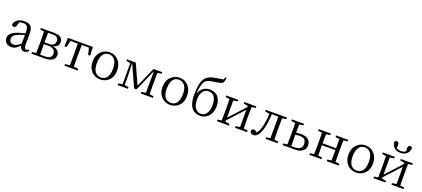

<svg xmlns="http://www.w3.org/2000/svg" viewBox="74 -2210 7930 3605"><g transform="rotate(20 4039.0 -407.0)"><path d="M360.4 -114.3V-287.1Q298.8 -271.5 248 -251Q142.6 -210 133.8 -146.5Q132.8 -138.7 132.8 -131.8Q132.8 -59.6 200.2 -46.9Q211.9 -44.9 224.6 -44.9Q265.6 -44.9 318.4 -83Q335.9 -94.7 360.4 -114.3ZM524.4 -58.6 541 -38.1Q506.8 11.7 454.1 11.7Q387.7 11.7 367.2 -57.6Q364.3 -67.4 362.3 -77.1Q294.9 -8.8 249 5.9Q223.6 13.7 196.3 13.7Q109.4 13.7 71.3 -45.9Q51.8 -77.1 51.8 -118.2Q51.8 -189.5 123 -235.4Q162.1 -259.8 226.6 -283.2Q314.5 -309.6 360.4 -319.3V-350.6Q360.4 -451.2 315.4 -475.6Q292 -488.3 251 -488.3Q214.8 -488.3 180.7 -476.6L159.2 -403.3Q146.5 -360.4 110.4 -359.4Q70.3 -361.3 66.4 -397.5Q88.9 -484.4 182.6 -515.6Q223.6 -528.3 271.5 -528.3Q391.6 -528.3 422.9 -440.4Q435.5 -402.3 435.5 -347.7V-111.3Q439.5 -38.1 478.5 -35.2Q502.9 -36.1 524.4 -58.6Z M755.9 -38.1H846.7Q984.4 -39.1 985.4 -138.7Q983.4 -248 839.8 -249H753.9V-227.5Q753.9 -149.4 755.9 -38.1ZM848.6 -475.6H755.9Q753.9 -370.1 753.9 -284.2H837.9Q943.4 -284.2 959 -351.6Q962.9 -366.2 962.9 -383.8Q962.9 -465.8 873 -474.6Q861.3 -475.6 848.6 -475.6ZM595.7 -513.7H869.1Q997.1 -513.7 1030.3 -436.5Q1039.1 -414.1 1039.1 -388.7Q1039.1 -303.7 947.3 -274.4Q933.6 -270.5 919.9 -267.6Q1051.8 -250 1062.5 -153.3Q1063.5 -145.5 1063.5 -137.7Q1063.5 -57.6 984.4 -21.5Q934.6 0 863.3 0H595.7V-32.2L675.8 -43.9Q678.7 -126 678.7 -227.5V-286.1Q678.7 -387.7 675.8 -469.7L595.7 -483.4Z M1571.3 -475.6H1427.7Q1425.8 -366.2 1425.8 -286.1V-227.5Q1425.8 -154.3 1427.7 -44.9L1520.5 -32.2V0H1255.9V-32.2L1348.6 -44.9Q1350.6 -154.3 1350.6 -227.5V-286.1Q1350.6 -366.2 1348.6 -475.6H1203.1L1171.9 -341.8H1129.9L1138.7 -513.7H1636.7L1645.5 -341.8H1603.5Z M1971.7 13.7Q1862.3 13.7 1792 -63.5Q1725.6 -137.7 1725.6 -254.9Q1725.6 -404.3 1826.2 -480.5Q1890.6 -528.3 1971.7 -528.3Q2075.2 -528.3 2145.5 -454.1Q2216.8 -377 2216.8 -254.9Q2216.8 -104.5 2114.3 -31.2Q2051.8 13.7 1971.7 13.7ZM1971.7 -26.4Q2081.1 -26.4 2117.2 -140.6Q2132.8 -190.4 2132.8 -254.9Q2132.8 -418 2044.9 -469.7Q2011.7 -488.3 1971.7 -488.3Q1867.2 -488.3 1829.1 -377.9Q1810.5 -326.2 1810.5 -254.9Q1810.5 -79.1 1912.1 -37.1Q1939.5 -26.4 1971.7 -26.4Z M3022.5 -483.4 2941.4 -468.8Q2939.5 -359.4 2939.5 -286.1V-227.5Q2939.5 -154.3 2941.4 -44.9L3022.5 -32.2V0H2781.2V-32.2L2866.2 -44.9L2867.2 -224.6L2870.1 -476.6L2678.7 -44.9H2631.8L2433.6 -481.4L2442.4 -224.6V-46.9L2523.4 -32.2V0H2317.4V-32.2L2400.4 -46.9V-466.8L2317.4 -483.4V-513.7H2493.2L2672.9 -118.2L2847.7 -513.7H3022.5Z M3368.2 13.7Q3258.8 13.7 3188.5 -63.5Q3122.1 -137.7 3122.1 -254.9Q3122.1 -404.3 3222.7 -480.5Q3287.1 -528.3 3368.2 -528.3Q3471.7 -528.3 3542 -454.1Q3613.3 -377 3613.3 -254.9Q3613.3 -104.5 3510.7 -31.2Q3448.2 13.7 3368.2 13.7ZM3368.2 -26.4Q3477.5 -26.4 3513.7 -140.6Q3529.3 -190.4 3529.3 -254.9Q3529.3 -418 3441.4 -469.7Q3408.2 -488.3 3368.2 -488.3Q3263.7 -488.3 3225.6 -377.9Q3207 -326.2 3207 -254.9Q3207 -79.1 3308.6 -37.1Q3335.9 -26.4 3368.2 -26.4Z M3967.8 -26.4Q4052.7 -26.4 4094.7 -112.3Q4122.1 -170.9 4122.1 -254.9Q4122.1 -418 4029.3 -460.9Q4001 -474.6 3966.8 -474.6Q3877.9 -474.6 3836.9 -387.7Q3811.5 -334 3811.5 -256.8Q3811.5 -109.4 3889.6 -51.8Q3924.8 -26.4 3967.8 -26.4ZM4172.9 -828.1 4197.3 -822.3Q4182.6 -741.2 4164.1 -720.7Q4143.6 -699.2 4054.7 -685.5Q4043.9 -684.6 4026.4 -681.6Q3911.1 -666 3871.1 -645.5Q3856.4 -637.7 3844.7 -627.9Q3781.2 -574.2 3765.6 -384.8Q3764.6 -368.2 3763.7 -352.5Q3820.3 -513.7 3981.4 -514.6Q4094.7 -514.6 4155.3 -429.7Q4202.1 -364.3 4202.1 -262.7Q4202.1 -109.4 4104.5 -33.2Q4043.9 13.7 3966.8 13.7Q3749 13.7 3731.4 -272.5Q3729.5 -297.9 3729.5 -323.2Q3729.5 -573.2 3805.7 -664.1Q3812.5 -672.9 3819.3 -678.7Q3871.1 -726.6 3953.1 -745.1Q3978.5 -751 4014.6 -756.8Q4015.6 -756.8 4149.4 -778.3Z M4903.3 -483.4 4823.2 -469.7Q4820.3 -387.7 4820.3 -286.1V-227.5Q4820.3 -127 4823.2 -43.9L4903.3 -32.2V0H4662.1V-32.2L4748 -44.9V-389.6L4457 -73.2V-44.9L4543 -32.2V0H4301.8V-32.2L4381.8 -43.9Q4384.8 -127.9 4384.8 -227.5V-286.1Q4384.8 -387.7 4381.8 -469.7L4301.8 -483.4V-513.7H4543V-483.4L4457 -468.8V-127L4748 -444.3V-468.8L4662.1 -483.4V-513.7H4903.3Z M5515.6 -483.4 5433.6 -468.8Q5431.6 -359.4 5431.6 -286.1V-227.5Q5431.6 -154.3 5433.6 -44.9L5515.6 -32.2V0H5273.4V-32.2L5354.5 -43.9Q5356.4 -155.3 5356.4 -227.5V-286.1Q5356.4 -367.2 5354.5 -476.6H5226.6Q5216.8 -278.3 5176.8 -151.4Q5125 10.7 5030.3 11.7Q4963.9 5.9 4960.9 -56.6Q4977.5 -89.8 5006.8 -90.8Q5041 -89.8 5071.3 -56.6Q5112.3 -96.7 5133.8 -168Q5172.9 -279.3 5179.7 -465.8L5088.9 -483.4V-513.7H5515.6Z M5774.4 -38.1H5848.6Q5986.3 -40 5987.3 -153.3Q5987.3 -245.1 5914.1 -265.6Q5887.7 -272.5 5851.6 -272.5Q5826.2 -272.5 5772.5 -266.6V-227.5Q5772.5 -149.4 5774.4 -38.1ZM5855.5 -483.4 5774.4 -468.8Q5772.5 -375 5772.5 -308.6Q5828.1 -313.5 5870.1 -313.5Q6008.8 -313.5 6051.8 -225.6Q6066.4 -194.3 6066.4 -157.2Q6066.4 -70.3 5989.3 -27.3Q5937.5 0 5864.3 0H5613.3V-32.2L5695.3 -43.9Q5697.3 -155.3 5697.3 -227.5V-286.1Q5697.3 -360.4 5695.3 -469.7L5613.3 -483.4V-513.7H5855.5Z M6737.3 -483.4 6656.2 -469.7Q6654.3 -360.4 6654.3 -286.1V-227.5Q6654.3 -154.3 6656.2 -44.9L6737.3 -32.2V0H6497.1V-32.2L6576.2 -43.9Q6578.1 -153.3 6578.1 -250H6308.6Q6308.6 -152.3 6310.5 -44.9L6390.6 -32.2V0H6149.4V-32.2L6229.5 -43.9Q6232.4 -126 6232.4 -227.5V-286.1Q6232.4 -387.7 6229.5 -469.7L6149.4 -483.4V-513.7H6390.6V-483.4L6310.5 -469.7Q6308.6 -362.3 6308.6 -288.1H6578.1Q6578.1 -364.3 6576.2 -469.7L6497.1 -483.4V-513.7H6737.3Z M7083 13.7Q6973.6 13.7 6903.3 -63.5Q6836.9 -137.7 6836.9 -254.9Q6836.9 -404.3 6937.5 -480.5Q7002 -528.3 7083 -528.3Q7186.5 -528.3 7256.8 -454.1Q7328.1 -377 7328.1 -254.9Q7328.1 -104.5 7225.6 -31.2Q7163.1 13.7 7083 13.7ZM7083 -26.4Q7192.4 -26.4 7228.5 -140.6Q7244.1 -190.4 7244.1 -254.9Q7244.1 -418 7156.2 -469.7Q7123 -488.3 7083 -488.3Q6978.5 -488.3 6940.4 -377.9Q6921.9 -326.2 6921.9 -254.9Q6921.9 -79.1 7023.4 -37.1Q7050.8 -26.4 7083 -26.4Z M7740.2 -619.1Q7640.6 -619.1 7592.8 -688.5Q7565.4 -728.5 7565.4 -777.3Q7577.1 -801.8 7604.5 -802.7Q7642.6 -802.7 7650.4 -760.7Q7651.4 -752.9 7651.4 -744.1Q7651.4 -715.8 7645.5 -683.6Q7682.6 -654.3 7740.2 -654.3Q7795.9 -655.3 7834 -683.6Q7830.1 -707 7830.1 -744.1Q7830.1 -796.9 7868.2 -801.8Q7872.1 -802.7 7875 -802.7Q7903.3 -801.8 7915 -777.3Q7915 -695.3 7848.6 -649.4Q7802.7 -619.1 7740.2 -619.1ZM8030.3 -483.4 7950.2 -469.7Q7947.3 -387.7 7947.3 -286.1V-227.5Q7947.3 -127 7950.2 -43.9L8030.3 -32.2V0H7789.1V-32.2L7875 -44.9V-389.6L7584 -73.2V-44.9L7669.9 -32.2V0H7428.7V-32.2L7508.8 -43.9Q7511.7 -127.9 7511.7 -227.5V-286.1Q7511.7 -387.7 7508.8 -469.7L7428.7 -483.4V-513.7H7669.9V-483.4L7584 -468.8V-127L7875 -444.3V-468.8L7789.1 -483.4V-513.7H8030.3Z"/></g></svg>

Font: GenYoMin JP Regular
Style: Regular
Weight: 400
Version: Version 1.001;PS 1;hotconv 16.6.51;makeotf.lib2.5.65220 DEVE